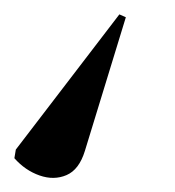

<svg xmlns="http://www.w3.org/2000/svg" viewBox="-99 -47 244 267"><path d="M67 -27 76 -23 19 163Q11 189 -6.5 196.5Q-24 204 -44 197Q-64 190 -79 173L-77 161Z"/></svg>

Font: Noto Serif Display Condensed
Style: Italic
Weight: 400
Width: 3
Italic angle: -12°
Designer: Monotype Design Team
Foundry: Monotype Imaging Inc.
Version: Version 2.009